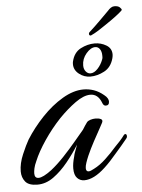

<svg xmlns="http://www.w3.org/2000/svg" viewBox="-49 -679 535 723"><g transform="rotate(-5 218.5 -318.0)"><path d="M64 4Q31 4 18 -12Q5 -28 5 -51Q5 -81 19.5 -115Q34 -149 45 -168Q72 -211 109 -250Q146 -289 187.5 -313.5Q229 -338 267 -338Q287 -338 306 -331.5Q325 -325 343 -310Q352 -303 355.5 -296.5Q359 -290 359 -285Q359 -270 346 -270Q337 -270 333 -282Q320 -316 291 -316Q266 -316 234 -293Q202 -270 171 -238Q137 -202 109 -160.5Q81 -119 67 -85Q60 -70 57.5 -58.5Q55 -47 55 -39Q55 -21 70 -21Q87 -21 120 -46Q144 -65 169.5 -92Q195 -119 217 -145.5Q239 -172 252 -187Q257 -195 261.5 -202Q266 -209 270 -214Q274 -219 283.5 -222Q293 -225 303 -225Q315 -225 323 -221Q331 -217 326 -207Q326 -206 315 -186.5Q304 -167 289.5 -140Q275 -113 264 -88Q258 -74 254 -62Q250 -50 250 -42Q250 -29 260 -29Q267 -29 281 -37Q303 -48 325.5 -69Q348 -90 367 -112Q378 -123 387 -133Q396 -143 404 -154Q407 -157 409 -157Q415 -157 415 -148Q415 -143 411 -139Q400 -126 389 -112.5Q378 -99 366 -86Q355 -73 343.5 -60.5Q332 -48 320 -37Q277 3 241 3Q225 3 214 -8.5Q203 -20 203 -45Q203 -64 210 -88Q212 -99 216.5 -110Q221 -121 225 -133Q205 -101 179.5 -69.5Q154 -38 125 -17Q96 4 64 4ZM298 -384Q274 -384 255 -399Q236 -414 236 -436Q236 -442 237 -446Q245 -480 271 -493.5Q297 -507 324 -507Q348 -507 368 -495Q388 -483 388 -460Q388 -457 387.5 -453.5Q387 -450 386 -446Q377 -412 350.5 -398Q324 -384 298 -384ZM299 -396Q313 -396 326.5 -410.5Q340 -425 347 -444Q349 -449 349 -452.5Q349 -456 349 -459Q349 -474 342.5 -483.5Q336 -493 325 -493Q308 -493 291 -473Q274 -453 274 -428Q274 -414 281.5 -405Q289 -396 299 -396ZM312 -538Q306 -538 306 -545Q306 -549 310 -552Q329 -569 352.5 -592.5Q376 -616 386 -626Q390 -631 396.5 -635.5Q403 -640 410 -640Q424 -640 430.5 -634Q437 -628 437 -624Q437 -622 423.5 -611Q410 -600 393.5 -588.5Q377 -577 368 -571Q362 -567 350 -559Q338 -551 327 -545Q316 -539 313 -538Z"/></g></svg>

Font: Birthstone
Style: Regular
Weight: 400
Designer: Robert E. Leuschke
Foundry: Robert E. Leuschke
Version: Version 1.013; ttfautohint (v1.8.3)